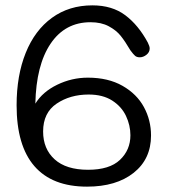

<svg xmlns="http://www.w3.org/2000/svg" viewBox="-20 -699 644 717"><path d="M544 -193Q544 -105 479 -53.5Q414 -2 305 -2Q175 -2 108.5 -78.5Q42 -155 42 -306Q42 -417 76 -501.5Q110 -586 174 -632.5Q238 -679 325 -679Q399 -679 448 -642Q497 -605 532 -540Q539 -526 539 -518Q539 -504 527 -494.5Q515 -485 502 -485Q491 -485 484.5 -490.5Q478 -496 467 -511Q447 -545 430.5 -565.5Q414 -586 386 -601Q358 -616 318 -616Q223 -616 169 -536Q115 -456 112 -312Q139 -356 193.5 -382.5Q248 -409 308 -409Q384 -409 437.5 -378.5Q491 -348 517.5 -299Q544 -250 544 -193ZM467 -194Q467 -231 450.5 -266Q434 -301 399 -323.5Q364 -346 311 -346Q242 -346 191.5 -312Q141 -278 141 -208Q141 -143 184 -104Q227 -65 309 -65Q389 -65 428 -102Q467 -139 467 -194Z"/></svg>

Font: Mali
Style: Regular
Weight: 400
Version: Version 1.000; ttfautohint (v1.6)